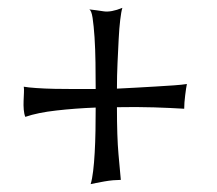

<svg xmlns="http://www.w3.org/2000/svg" viewBox="-20 -594 547 485"><path d="M289.1 -574.2Q286.1 -564.5 283.7 -543.9Q281.2 -523.4 279.8 -495.6Q278.3 -467.8 276.9 -435.5Q275.4 -403.3 275.4 -370.1Q297.9 -371.1 323.7 -372.6Q349.6 -374 374 -375.5Q398.4 -377 419.4 -378.4Q440.4 -379.9 452.1 -381.8Q450.2 -373 447.8 -353.5Q445.3 -334 445.3 -319.3Q414.1 -321.3 369.1 -322.8Q324.2 -324.2 275.4 -323.2Q275.4 -248 279.3 -204.6Q283.2 -161.1 285.2 -139.6Q277.3 -139.6 266.1 -138.7Q254.9 -137.7 243.7 -135.7Q232.4 -133.8 222.7 -131.8Q212.9 -129.9 209 -128.9Q212.9 -141.6 215.3 -162.1Q217.8 -182.6 219.2 -208.5Q220.7 -234.4 221.2 -263.7Q221.7 -293 221.7 -322.3Q169.9 -320.3 122.6 -314.9Q75.2 -309.6 43.9 -298.8Q41 -305.7 40 -316.9Q39.1 -328.1 39.6 -339.4Q40 -350.6 40.5 -360.4Q41 -370.1 40 -375Q50.8 -373 71.8 -371.6Q92.8 -370.1 118.2 -369.6Q143.6 -369.1 170.9 -369.1Q198.2 -369.1 221.7 -369.1Q221.7 -401.4 221.2 -436Q220.7 -470.7 218.8 -500Q216.8 -529.3 213.9 -548.8Q210.9 -568.4 205.1 -570.3Q222.7 -568.4 241.7 -565.4Q260.7 -562.5 289.1 -574.2Z"/></svg>

Font: Mystery Quest
Style: Regular
Weight: 400
Designer: Squid
Foundry: Font Diner, Inc DBA Sideshow
Version: Version 1.000